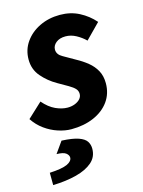

<svg xmlns="http://www.w3.org/2000/svg" viewBox="-119 -575 655 880"><g transform="rotate(-15 209.0 -135.0)"><path d="M169.5 12Q140.3 12 107.2 1.3Q74.2 -9.4 44.8 -30.6Q15.5 -51.8 -4.9 -82.6L64.5 -147.3Q91.9 -115.5 121.8 -101.8Q151.7 -88.2 178.5 -88.2Q197 -88.2 212.9 -94.3Q228.8 -100.5 238.2 -111Q247.5 -121.5 247.5 -135.2Q247.5 -149.6 237.9 -159.9Q228.4 -170.2 208.8 -181.6Q189.2 -192.9 160 -209.6Q120.5 -232 91.2 -266Q61.9 -299.9 61.9 -347.2Q61.9 -393.4 87.5 -429.8Q113.1 -466.2 156.5 -487.2Q200 -508.1 252.6 -508.1Q303.5 -508.1 344.1 -486.9Q384.7 -465.8 414.6 -431.6L345.5 -361.3Q326.2 -380.3 302 -393.3Q277.9 -406.3 252.3 -406.3Q224.4 -406.3 207.4 -392.6Q190.4 -378.8 190.4 -359.8Q190.4 -336.6 216 -322.5Q241.7 -308.4 272.2 -290.4Q300.9 -274.9 324.4 -255.9Q348 -236.8 362 -211.3Q376 -185.8 376 -151.1Q376 -102.3 349.6 -65.4Q323.1 -28.6 276.3 -8.3Q229.4 12 169.5 12ZM22 237.7 21.6 179.1Q80.3 176.2 105.2 164.7Q130 153.1 130 135.5Q130 124.1 117.9 114.5Q105.9 104.9 73.5 104.4L111.5 50.7Q164 53.2 191.2 62.9Q218.5 72.5 228.4 87.7Q238.3 102.9 238.3 122.6Q238.3 161.3 210.2 185.9Q182.1 210.5 133.2 223.2Q84.3 235.8 22 237.7Z"/></g></svg>

Font: Source Sans 3 VF
Style: Italic
Weight: 200
Italic angle: -11°
Designer: Paul D. Hunt
Foundry: Adobe Systems Incorporated
Version: Version 3.042;hotconv 1.0.118;makeotfexe 2.5.65603